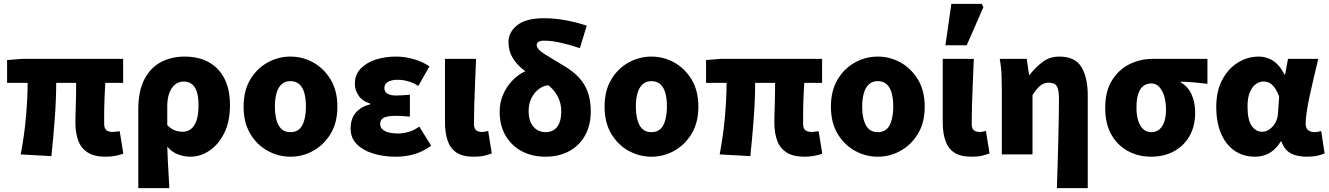

<svg xmlns="http://www.w3.org/2000/svg" viewBox="-20 -805 6928 1001"><path d="M529 12Q471 12 436.5 -10.5Q402 -33 387.5 -73Q373 -113 373 -167Q373 -177 373.5 -199Q374 -221 375 -250.5Q376 -280 376.5 -312Q377 -344 377 -373H273Q273 -287 265.5 -187Q258 -87 248 9L88 0Q107 -100 115.5 -197Q124 -294 124 -373H17V-492L92 -498H622V-373H529Q527 -343 525.5 -308.5Q524 -274 523.5 -243Q523 -212 523 -190Q523 -168 523 -161Q523 -136 534.5 -126.5Q546 -117 568 -117Q576 -117 585 -118.5Q594 -120 604 -121L623 -4Q608 2 583.5 7Q559 12 529 12Z M701 176V-235Q701 -331 733 -392Q765 -453 819.5 -481.5Q874 -510 943 -510Q1053 -510 1116 -444Q1179 -378 1179 -257Q1179 -171 1149 -111Q1119 -51 1072 -19.5Q1025 12 972 12Q942 12 909.5 0.5Q877 -11 852 -41Q853 -4 855 33Q857 70 859 105.5Q861 141 863 176ZM934 -118Q956 -118 974.5 -131.5Q993 -145 1004 -175Q1015 -205 1015 -255Q1015 -298 1006.5 -325.5Q998 -353 980.5 -366.5Q963 -380 937 -380Q912 -380 892.5 -364Q873 -348 862.5 -319Q852 -290 852 -251V-153Q872 -132 892.5 -125Q913 -118 934 -118Z M1494 12Q1431 12 1375 -19Q1319 -50 1284.5 -108Q1250 -166 1250 -249Q1250 -332 1284.5 -390Q1319 -448 1375 -479Q1431 -510 1494 -510Q1558 -510 1613.5 -479Q1669 -448 1704 -390Q1739 -332 1739 -249Q1739 -166 1704 -108Q1669 -50 1613.5 -19Q1558 12 1494 12ZM1494 -116Q1537 -116 1556 -152Q1575 -188 1575 -249Q1575 -289 1567 -319Q1559 -349 1541 -365.5Q1523 -382 1494 -382Q1466 -382 1448 -365.5Q1430 -349 1421.5 -319Q1413 -289 1413 -249Q1413 -188 1432.5 -152Q1452 -116 1494 -116Z M2043 12Q1979 12 1925.5 -4.5Q1872 -21 1840 -53.5Q1808 -86 1808 -134Q1808 -188 1836 -219Q1864 -250 1910 -261V-265Q1868 -278 1849 -307.5Q1830 -337 1830 -366Q1830 -416 1860.5 -447.5Q1891 -479 1939.5 -494.5Q1988 -510 2045 -510Q2090 -510 2136 -497Q2182 -484 2219 -459L2161 -357Q2136 -373 2108.5 -381Q2081 -389 2054 -389Q2019 -389 2001.5 -377.5Q1984 -366 1984 -346Q1984 -325 2001 -316Q2018 -307 2045 -307Q2061 -307 2080.5 -308.5Q2100 -310 2117 -311V-197Q2099 -199 2079.5 -200Q2060 -201 2043 -201Q2001 -201 1981.5 -191.5Q1962 -182 1962 -159Q1962 -135 1986 -122Q2010 -109 2058 -109Q2080 -109 2109 -117Q2138 -125 2166 -145L2228 -45Q2179 -11 2134.5 0.5Q2090 12 2043 12Z M2451 12Q2392 12 2359.5 -10Q2327 -32 2313.5 -72.5Q2300 -113 2300 -166V-498H2462Q2460 -442 2457 -377.5Q2454 -313 2452.5 -255.5Q2451 -198 2451 -160Q2451 -136 2461.5 -126.5Q2472 -117 2493 -117Q2499 -117 2508.5 -118.5Q2518 -120 2525 -123L2544 -5Q2527 1 2506 6.5Q2485 12 2451 12Z M2822 12Q2756 12 2702.5 -15.5Q2649 -43 2617 -96Q2585 -149 2585 -224Q2585 -269 2602 -309.5Q2619 -350 2647 -380.5Q2675 -411 2708 -428.5Q2741 -446 2772 -447L2844 -361Q2816 -360 2791 -342Q2766 -324 2751 -294Q2736 -264 2736 -226Q2736 -189 2748 -164.5Q2760 -140 2780 -128Q2800 -116 2826 -116Q2848 -116 2866.5 -127Q2885 -138 2895.5 -162Q2906 -186 2906 -226Q2906 -265 2890 -297.5Q2874 -330 2846.5 -354Q2819 -378 2784 -394Q2746 -413 2710.5 -440Q2675 -467 2653 -503Q2631 -539 2631 -586Q2631 -637 2676.5 -673.5Q2722 -710 2817 -710Q2872 -710 2931 -699Q2990 -688 3039 -671L3003 -554Q2953 -571 2904.5 -582Q2856 -593 2817 -593Q2797 -593 2787.5 -587Q2778 -581 2778 -570Q2778 -549 2818.5 -523.5Q2859 -498 2920 -462Q2966 -435 2997.5 -401.5Q3029 -368 3044.5 -324.5Q3060 -281 3060 -224Q3060 -154 3031.5 -101Q3003 -48 2949.5 -18Q2896 12 2822 12Z M3376 12Q3313 12 3257 -19Q3201 -50 3166.5 -108Q3132 -166 3132 -249Q3132 -332 3166.5 -390Q3201 -448 3257 -479Q3313 -510 3376 -510Q3440 -510 3495.5 -479Q3551 -448 3586 -390Q3621 -332 3621 -249Q3621 -166 3586 -108Q3551 -50 3495.5 -19Q3440 12 3376 12ZM3376 -116Q3419 -116 3438 -152Q3457 -188 3457 -249Q3457 -289 3449 -319Q3441 -349 3423 -365.5Q3405 -382 3376 -382Q3348 -382 3330 -365.5Q3312 -349 3303.5 -319Q3295 -289 3295 -249Q3295 -188 3314.5 -152Q3334 -116 3376 -116Z M4173 12Q4115 12 4080.5 -10.5Q4046 -33 4031.5 -73Q4017 -113 4017 -167Q4017 -177 4017.5 -199Q4018 -221 4019 -250.5Q4020 -280 4020.5 -312Q4021 -344 4021 -373H3917Q3917 -287 3909.5 -187Q3902 -87 3892 9L3732 0Q3751 -100 3759.5 -197Q3768 -294 3768 -373H3661V-492L3736 -498H4266V-373H4173Q4171 -343 4169.5 -308.5Q4168 -274 4167.5 -243Q4167 -212 4167 -190Q4167 -168 4167 -161Q4167 -136 4178.5 -126.5Q4190 -117 4212 -117Q4220 -117 4229 -118.5Q4238 -120 4248 -121L4267 -4Q4252 2 4227.5 7Q4203 12 4173 12Z M4556 12Q4493 12 4437 -19Q4381 -50 4346.5 -108Q4312 -166 4312 -249Q4312 -332 4346.5 -390Q4381 -448 4437 -479Q4493 -510 4556 -510Q4620 -510 4675.5 -479Q4731 -448 4766 -390Q4801 -332 4801 -249Q4801 -166 4766 -108Q4731 -50 4675.5 -19Q4620 12 4556 12ZM4556 -116Q4599 -116 4618 -152Q4637 -188 4637 -249Q4637 -289 4629 -319Q4621 -349 4603 -365.5Q4585 -382 4556 -382Q4528 -382 4510 -365.5Q4492 -349 4483.5 -319Q4475 -289 4475 -249Q4475 -188 4494.5 -152Q4514 -116 4556 -116Z M5046 12Q4987 12 4954.5 -10Q4922 -32 4908.5 -72.5Q4895 -113 4895 -166V-498H5057Q5055 -442 5052 -377.5Q5049 -313 5047.5 -255.5Q5046 -198 5046 -160Q5046 -136 5056.5 -126.5Q5067 -117 5088 -117Q5094 -117 5103.5 -118.5Q5113 -120 5120 -123L5139 -5Q5122 1 5101 6.5Q5080 12 5046 12ZM4909 -569 4940 -785H5098L5107 -768L5020 -569Z M5490 176Q5492 118 5494 54Q5496 -10 5497.5 -73Q5499 -136 5500 -191.5Q5501 -247 5501 -288Q5501 -338 5489.5 -356Q5478 -374 5447 -374Q5431 -374 5417 -367Q5403 -360 5390 -345.5Q5377 -331 5363 -309V0H5203V-342Q5203 -372 5201.5 -414.5Q5200 -457 5192 -498H5333L5345 -415H5348Q5379 -454 5415.5 -482Q5452 -510 5503 -510Q5585 -510 5618 -455.5Q5651 -401 5651 -308V176Z M5981 12Q5915 12 5860.5 -17.5Q5806 -47 5774 -103.5Q5742 -160 5742 -243Q5742 -329 5777.5 -386Q5813 -443 5869 -470.5Q5925 -498 5988 -498H6275V-368Q6235 -373 6205 -375.5Q6175 -378 6136 -379V-375Q6173 -355 6192 -313.5Q6211 -272 6211 -218Q6211 -147 6181.5 -95.5Q6152 -44 6100 -16Q6048 12 5981 12ZM5982 -116Q6007 -116 6024 -130Q6041 -144 6050 -170Q6059 -196 6059 -234Q6059 -272 6050 -302.5Q6041 -333 6024 -351.5Q6007 -370 5983 -370Q5958 -370 5941 -357Q5924 -344 5914.5 -316.5Q5905 -289 5905 -243Q5905 -203 5914.5 -174.5Q5924 -146 5941 -131Q5958 -116 5982 -116Z M6523 12Q6431 12 6376 -57.5Q6321 -127 6321 -248Q6321 -330 6352 -388.5Q6383 -447 6433.5 -478.5Q6484 -510 6542 -510Q6569 -510 6593.5 -500.5Q6618 -491 6639 -470.5Q6660 -450 6676 -417H6680L6695 -498H6853Q6843 -456 6831.5 -408.5Q6820 -361 6810 -314.5Q6800 -268 6793.5 -228Q6787 -188 6787 -161Q6787 -136 6800.5 -126Q6814 -116 6835 -116Q6842 -116 6850.5 -117.5Q6859 -119 6868 -122L6886 -5Q6872 1 6849 6.5Q6826 12 6795 12Q6742 12 6709.5 -5.5Q6677 -23 6661 -67H6657Q6609 12 6523 12ZM6561 -118Q6581 -118 6599.5 -131.5Q6618 -145 6630 -167Q6642 -189 6643 -217L6649 -302Q6640 -326 6628 -344Q6616 -362 6601.5 -371Q6587 -380 6567 -380Q6547 -380 6528 -367Q6509 -354 6496.5 -325Q6484 -296 6484 -250Q6484 -180 6505.5 -149Q6527 -118 6561 -118Z"/></svg>

Font: Source Sans 3 ExtraBold
Style: Regular
Weight: 800
Designer: Paul D. Hunt
Foundry: Adobe
Version: Version 3.052;hotconv 1.1.0;makeotfexe 2.6.0